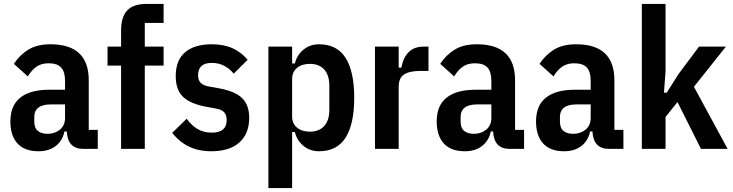

<svg xmlns="http://www.w3.org/2000/svg" viewBox="-20 -760 3741 980"><path d="M406 0Q325 0 321 -89H309Q299 -41 264 -14.5Q229 12 177 12Q105 12 69 -28Q33 -68 33 -140Q33 -222 84 -262Q135 -302 231 -302H312V-347Q312 -393 292.5 -415Q273 -437 228 -437Q191 -437 166 -419.5Q141 -402 122 -370L51 -434Q80 -479 124.5 -506.5Q169 -534 238 -534Q433 -534 433 -350V-97H479V0ZM223 -77Q260 -77 286 -98.5Q312 -120 312 -158V-227H239Q155 -227 155 -162V-140Q155 -107 173 -92Q191 -77 223 -77Z M598 -425H529V-522H598V-603Q598 -674 629.5 -707Q661 -740 727 -740H815V-643H719V-522H815V-425H719V0H598Z M1059 12Q994 12 945 -11.5Q896 -35 859 -82L933 -154Q958 -119 989 -101Q1020 -83 1061 -83Q1137 -83 1137 -147Q1137 -172 1124.5 -186.5Q1112 -201 1082 -206L1033 -215Q951 -230 914 -266Q877 -302 877 -371Q877 -453 925 -493.5Q973 -534 1061 -534Q1122 -534 1166.5 -514Q1211 -494 1244 -455L1173 -384Q1153 -409 1124.5 -424Q1096 -439 1061 -439Q991 -439 991 -376Q991 -350 1005 -336.5Q1019 -323 1049 -318L1099 -309Q1181 -294 1216.5 -258.5Q1252 -223 1252 -159Q1252 -78 1202 -33Q1152 12 1059 12Z M1350 -522H1471V-436H1485Q1496 -480 1529.5 -507Q1563 -534 1608 -534Q1700 -534 1744 -464.5Q1788 -395 1788 -261Q1788 -127 1744 -57.5Q1700 12 1608 12Q1563 12 1529.5 -15Q1496 -42 1485 -86H1471V200H1350ZM1562 -88Q1609 -88 1635 -117Q1661 -146 1661 -199V-323Q1661 -376 1635 -405Q1609 -434 1562 -434Q1521 -434 1496 -413.5Q1471 -393 1471 -356V-166Q1471 -129 1496 -108.5Q1521 -88 1562 -88Z M1894 0V-522H2015V-415H2029Q2038 -467 2066.5 -494.5Q2095 -522 2141 -522H2167V-398H2127Q2070 -398 2042.5 -380Q2015 -362 2015 -317V0Z M2582 0Q2501 0 2497 -89H2485Q2475 -41 2440 -14.5Q2405 12 2353 12Q2281 12 2245 -28Q2209 -68 2209 -140Q2209 -222 2260 -262Q2311 -302 2407 -302H2488V-347Q2488 -393 2468.5 -415Q2449 -437 2404 -437Q2367 -437 2342 -419.5Q2317 -402 2298 -370L2227 -434Q2256 -479 2300.5 -506.5Q2345 -534 2414 -534Q2609 -534 2609 -350V-97H2655V0ZM2399 -77Q2436 -77 2462 -98.5Q2488 -120 2488 -158V-227H2415Q2331 -227 2331 -162V-140Q2331 -107 2349 -92Q2367 -77 2399 -77Z M3089 0Q3008 0 3004 -89H2992Q2982 -41 2947 -14.5Q2912 12 2860 12Q2788 12 2752 -28Q2716 -68 2716 -140Q2716 -222 2767 -262Q2818 -302 2914 -302H2995V-347Q2995 -393 2975.5 -415Q2956 -437 2911 -437Q2874 -437 2849 -419.5Q2824 -402 2805 -370L2734 -434Q2763 -479 2807.5 -506.5Q2852 -534 2921 -534Q3116 -534 3116 -350V-97H3162V0ZM2906 -77Q2943 -77 2969 -98.5Q2995 -120 2995 -158V-227H2922Q2838 -227 2838 -162V-140Q2838 -107 2856 -92Q2874 -77 2906 -77Z M3256 -740H3377V-395L3369 -287H3383L3444 -383L3548 -522H3685L3522 -317L3694 0H3558L3438 -239L3377 -163V0H3256Z"/></svg>

Font: IBM Plex Sans Condensed SemiBold
Style: Regular
Weight: 600
Width: 3
Designer: Mike Abbink, Paul van der Laan, Pieter van Rosmalen
Foundry: Bold Monday
Version: Version 1.3